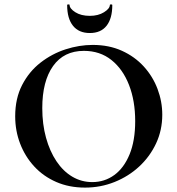

<svg xmlns="http://www.w3.org/2000/svg" viewBox="-20 -840 806 872"><path d="M366 12Q294 12 235.5 -13.5Q177 -39 135.5 -84Q94 -129 71.5 -187.5Q49 -246 49 -312Q49 -393 80.5 -454Q112 -515 164 -555.5Q216 -596 278 -616Q340 -636 401 -636Q475 -636 533.5 -609.5Q592 -583 633 -538Q674 -493 695.5 -436Q717 -379 717 -319Q717 -249 689 -189Q661 -129 612.5 -84Q564 -39 500.5 -13.5Q437 12 366 12ZM399 -13Q455 -13 499 -45Q543 -77 568.5 -139Q594 -201 594 -290Q594 -382 566 -454Q538 -526 486 -567.5Q434 -609 361 -609Q270 -609 221 -540Q172 -471 172 -349Q172 -276 189 -214.5Q206 -153 236.5 -107.5Q267 -62 308.5 -37.5Q350 -13 399 -13ZM388 -690Q338 -690 311.5 -723Q285 -756 285 -817Q285 -820 290.5 -820Q296 -820 296 -818Q296 -801 322 -784.5Q348 -768 388 -768Q426 -768 452.5 -784.5Q479 -801 479 -818Q479 -820 484.5 -820Q490 -820 490 -817Q490 -756 464 -723Q438 -690 388 -690Z"/></svg>

Font: Cormorant Garamond Light
Style: Bold
Weight: 700
Version: Version 4.001